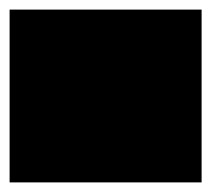

<svg xmlns="http://www.w3.org/2000/svg" viewBox="-20 -380 440 400"><path d="M0 0H400V-360H0ZM0 0Q0 0 0 0Q0 0 0 0Q0 0 0 0Q0 0 0 0Q0 0 0 0Q0 0 0 0H400Q400 0 400 0Q400 0 400 0Q400 0 400 0Q400 0 400 0Q400 0 400 0Q400 0 400 0ZM0 -360Q0 -360 0 -360Q0 -360 0 -360Q0 -360 0 -360Q0 -360 0 -360Q0 -360 0 -360Q0 -360 0 -360H400Q400 -360 400 -360Q400 -360 400 -360Q400 -360 400 -360Q400 -360 400 -360Q400 -360 400 -360Q400 -360 400 -360Z"/></svg>

Font: Wavefont
Style: Regular
Weight: 400
Monospace: yes
Version: Version 3.003